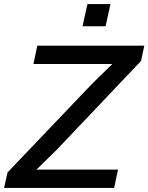

<svg xmlns="http://www.w3.org/2000/svg" viewBox="-25 -922 728 942"><path d="M12 -76 425 -509 526 -608H139L158 -698H683L667 -623L255 -189L154 -90H554L535 0H-5ZM404 -902H517L493 -793H380Z"/></svg>

Font: Azeret Mono
Style: Italic
Weight: 400
Italic angle: -12°
Designer: Martin Vácha
Foundry: Displaay
Version: Version 1.000; Glyphs 3.0.3, build 3074